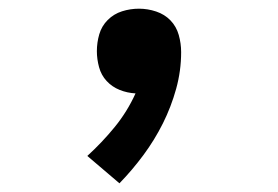

<svg xmlns="http://www.w3.org/2000/svg" viewBox="-20 -207 640 442"><path d="M255 215 181 152Q215 121 244 85.5Q273 50 292 8Q273 7 255.5 0Q238 -7 225.5 -20.5Q213 -34 208 -52.5Q203 -71 203 -89Q203 -109 208.5 -128Q214 -147 228 -161Q242 -175 261 -181Q280 -187 300 -187Q320 -187 339.5 -180.5Q359 -174 372.5 -160Q386 -146 391.5 -126.5Q397 -107 397 -87Q397 -44 385.5 -2.5Q374 39 355 77Q336 115 310.5 149.5Q285 184 255 215Z"/></svg>

Font: Iosevka HT Extended
Style: Bold
Weight: 700
Width: 7
Monospace: yes
Designer: Belleve Invis
Foundry: Belleve Invis
Version: Version 32.3.0; ttfautohint (v1.8.4)